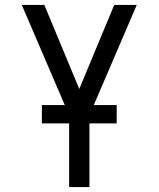

<svg xmlns="http://www.w3.org/2000/svg" viewBox="-20 -755 640 775"><path d="M259 0V-290L68 -735H159L300 -396L441 -735H532L341 -290V0ZM451 -257H149V-331H451Z"/></svg>

Font: R Plex Mono
Style: Regular
Weight: 400
Monospace: yes
Designer: Belleve Invis
Foundry: Belleve Invis
Version: Version 31.8.0